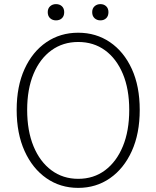

<svg xmlns="http://www.w3.org/2000/svg" viewBox="-20 -900 760 933"><path d="M360 13Q273 13 205.5 -34Q138 -81 99.5 -166Q61 -251 61 -366Q61 -481 99.5 -565Q138 -649 205.5 -695Q273 -741 360 -741Q447 -741 514.5 -695Q582 -649 620.5 -565Q659 -481 659 -366Q659 -251 620.5 -166Q582 -81 514.5 -34Q447 13 360 13ZM360 -31Q435 -31 490.5 -72.5Q546 -114 577 -189Q608 -264 608 -366Q608 -467 577 -541Q546 -615 490.5 -655.5Q435 -696 360 -696Q286 -696 230 -655.5Q174 -615 143 -541Q112 -467 112 -366Q112 -264 143 -189Q174 -114 230 -72.5Q286 -31 360 -31ZM252 -801Q235 -801 223.5 -811.5Q212 -822 212 -841Q212 -859 223.5 -869.5Q235 -880 252 -880Q270 -880 281 -869.5Q292 -859 292 -841Q292 -822 281 -811.5Q270 -801 252 -801ZM468 -801Q451 -801 439.5 -811.5Q428 -822 428 -841Q428 -859 439.5 -869.5Q451 -880 468 -880Q485 -880 496 -869.5Q507 -859 507 -841Q507 -822 496 -811.5Q485 -801 468 -801Z"/></svg>

Font: Noto Sans KR ExtraLight
Style: Regular
Weight: 250
Designer: Ryoko NISHIZUKA  (kana, bopomofo & ideographs); Paul D. Hunt (Latin, Greek & Cyrillic); Sandoll Communications , Soo-you
Foundry: Adobe
Version: Version 2.004-H2;hotconv 1.0.118;makeotfexe 2.5.65603